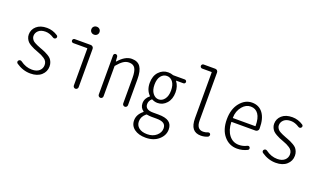

<svg xmlns="http://www.w3.org/2000/svg" viewBox="-94 -1359 3689 2206"><g transform="rotate(20 1750.0 -256.5)"><path d="M254.9 12.7Q163.1 12.7 81.1 -43.9Q70.3 -51.8 70.3 -64.5Q70.3 -73.2 76.2 -80.1Q83 -88.9 94.2 -90.3Q105.5 -91.8 114.3 -85Q181.6 -35.2 256.8 -35.2Q314.5 -35.2 346.2 -63.5Q377.9 -91.8 377.9 -134.8Q377.9 -158.2 367.7 -176.8Q357.4 -195.3 336.4 -209Q315.4 -222.7 297.9 -231Q280.3 -239.3 251 -250Q219.7 -261.7 203.1 -268.6Q186.5 -275.4 160.6 -290Q134.8 -304.7 121.1 -318.4Q107.4 -332 96.7 -354.5Q85.9 -377 85.9 -403.3Q85.9 -463.9 131.8 -504.9Q177.7 -545.9 258.8 -545.9Q329.1 -545.9 391.6 -504.9Q400.4 -499 401.9 -488.8Q403.3 -478.5 396.5 -470.2Q389.6 -461.9 379.4 -460.4Q369.1 -459 360.4 -464.8Q308.6 -499 257.8 -499Q202.1 -499 172.4 -471.7Q142.6 -444.3 142.6 -406.2Q142.6 -389.6 149.9 -376Q157.2 -362.3 166 -353Q174.8 -343.8 192.9 -334Q210.9 -324.2 222.7 -319.3Q234.4 -314.5 258.8 -304.7Q263.7 -302.7 265.6 -301.8Q270.5 -300.8 279.3 -296.9Q309.6 -285.2 325.7 -278.3Q341.8 -271.5 366.7 -256.8Q391.6 -242.2 404.3 -228Q417 -213.9 426.8 -190.4Q436.5 -167 436.5 -138.7Q436.5 -74.2 388.2 -30.8Q339.8 12.7 254.9 12.7Z M773.4 -29.3V-479.5Q773.4 -484.4 768.6 -484.4H600.6Q590.8 -484.4 583.5 -491.2Q576.2 -498 576.2 -508.3Q576.2 -518.6 583.5 -525.9Q590.8 -533.2 600.6 -533.2H796.9Q811.5 -533.2 821.8 -522.9Q832 -512.7 832 -498V-29.3Q832 -17.6 823.2 -8.8Q814.5 0 802.2 0Q790 0 781.7 -8.8Q773.4 -17.6 773.4 -29.3ZM741.2 -705.1Q741.2 -726.6 755.4 -740.2Q769.5 -753.9 791 -753.9Q812.5 -753.9 826.7 -740.2Q840.8 -726.6 840.8 -705.1Q840.8 -684.6 826.7 -670.9Q812.5 -657.2 791 -657.2Q769.5 -657.2 755.4 -670.9Q741.2 -684.6 741.2 -705.1Z M1078.1 -29.3V-508.8Q1078.1 -518.6 1085 -525.9Q1091.8 -533.2 1101.6 -533.2Q1112.3 -533.2 1119.6 -526.4Q1127 -519.5 1127.9 -508.8L1131.8 -456.1Q1131.8 -454.1 1133.8 -454.1Q1135.7 -454.1 1137.7 -455.1Q1215.8 -544.9 1295.9 -544.9Q1369.1 -544.9 1402.3 -496.6Q1435.5 -448.2 1435.5 -346.7V-29.3Q1435.5 -17.6 1427.2 -8.8Q1418.9 0 1406.7 0Q1394.5 0 1385.7 -8.8Q1377 -17.6 1377 -29.3V-340.8Q1377 -420.9 1355.5 -457.5Q1334 -494.1 1281.2 -494.1Q1244.1 -494.1 1211.4 -472.2Q1178.7 -450.2 1139.6 -403.3Q1136.7 -400.4 1136.7 -395.5V-29.3Q1136.7 -17.6 1128.4 -8.8Q1120.1 0 1107.9 0Q1095.7 0 1086.9 -8.8Q1078.1 -17.6 1078.1 -29.3Z M1751 252.9Q1665 252.9 1612.8 214.4Q1560.5 175.8 1560.5 109.4Q1560.5 38.1 1628.9 -16.6Q1629.9 -17.6 1629.9 -19.5Q1629.9 -21.5 1627.9 -23.4Q1584 -52.7 1584 -108.4Q1584 -140.6 1599.1 -167Q1614.3 -193.4 1635.7 -208Q1636.7 -209 1636.7 -210.9Q1636.7 -212.9 1635.7 -214.8Q1582 -268.6 1582 -355.5Q1582 -441.4 1628.9 -491.7Q1675.8 -542 1742.2 -542Q1774.4 -542 1798.8 -532.2Q1803.7 -530.3 1807.6 -530.3H1947.3Q1957 -530.3 1963.9 -523.4Q1970.7 -516.6 1970.7 -506.8Q1970.7 -497.1 1963.9 -490.2Q1957 -483.4 1947.3 -483.4H1861.3Q1857.4 -483.4 1859.4 -479.5Q1898.4 -427.7 1898.4 -353.5Q1898.4 -270.5 1853.5 -219.7Q1808.6 -168.9 1744.1 -168.9Q1708 -168.9 1676.8 -185.5Q1672.9 -187.5 1669.9 -185.5Q1637.7 -156.2 1637.7 -117.2Q1637.7 -47.9 1734.4 -47.9H1799.8Q1887.7 -47.9 1929.2 -18.1Q1970.7 11.7 1970.7 74.2Q1970.7 146.5 1909.7 199.7Q1848.6 252.9 1751 252.9ZM1742.2 -211.9Q1784.2 -211.9 1813.5 -250.5Q1842.8 -289.1 1842.8 -355.5Q1842.8 -423.8 1814.5 -460.9Q1786.1 -498 1742.2 -498Q1699.2 -498 1669.9 -461.4Q1640.6 -424.8 1640.6 -355.5Q1640.6 -289.1 1670.4 -250.5Q1700.2 -211.9 1742.2 -211.9ZM1754.9 209Q1824.2 209 1867.7 170.9Q1911.1 132.8 1911.1 83Q1911.1 41 1882.8 22.5Q1854.5 3.9 1795.9 3.9H1736.3Q1707 3.9 1676.8 -2Q1674.8 -2 1673.8 -2Q1670.9 -2 1668.9 0Q1616.2 43.9 1616.2 101.6Q1616.2 150.4 1652.8 179.7Q1689.5 209 1754.9 209Z M2339.8 13.7Q2274.4 13.7 2242.2 -26.9Q2210 -67.4 2210 -153.3V-711.9Q2210 -715.8 2206.1 -715.8H2091.8Q2082 -715.8 2074.7 -723.1Q2067.4 -730.5 2067.4 -740.7Q2067.4 -751 2074.7 -758.3Q2082 -765.6 2091.8 -765.6H2234.4Q2249 -765.6 2258.8 -755.9Q2268.6 -746.1 2268.6 -731.4V-146.5Q2268.6 -38.1 2349.6 -38.1Q2378.9 -38.1 2405.3 -49.8Q2414.1 -53.7 2423.8 -50.3Q2433.6 -46.9 2436.5 -38.1Q2438.5 -33.2 2438.5 -28.3Q2438.5 -22.5 2435.5 -17.6Q2431.6 -7.8 2421.9 -2.9Q2381.8 13.7 2339.8 13.7Z M2781.2 11.7Q2684.6 11.7 2621.1 -63.5Q2557.6 -138.7 2557.6 -265.6Q2557.6 -390.6 2619.6 -467.8Q2681.6 -544.9 2767.1 -544.9Q2852.5 -544.9 2900.4 -480.5Q2948.2 -416 2948.2 -298.8Q2948.2 -293 2948.2 -291Q2948.2 -276.4 2937 -266.1Q2925.8 -255.9 2911.1 -255.9H2621.1Q2617.2 -255.9 2617.2 -252Q2620.1 -155.3 2666 -95.7Q2711.9 -36.1 2787.1 -36.1Q2838.9 -36.1 2882.8 -59.6Q2891.6 -64.5 2901.4 -62Q2911.1 -59.6 2915 -50.8Q2919.9 -42 2917.5 -31.7Q2915 -21.5 2905.3 -17.6Q2847.7 11.7 2781.2 11.7ZM2617.2 -306.6Q2617.2 -302.7 2621.1 -302.7H2890.6Q2894.5 -302.7 2894.5 -307.6Q2894.5 -401.4 2861.3 -449.2Q2828.1 -497.1 2767.6 -497.1Q2710 -497.1 2667 -446.3Q2617.2 -386.7 2617.2 -306.6Z M3254.9 12.7Q3163.1 12.7 3081.1 -43.9Q3070.3 -51.8 3070.3 -64.5Q3070.3 -73.2 3076.2 -80.1Q3083 -88.9 3094.2 -90.3Q3105.5 -91.8 3114.3 -85Q3181.6 -35.2 3256.8 -35.2Q3314.5 -35.2 3346.2 -63.5Q3377.9 -91.8 3377.9 -134.8Q3377.9 -158.2 3367.7 -176.8Q3357.4 -195.3 3336.4 -209Q3315.4 -222.7 3297.9 -231Q3280.3 -239.3 3251 -250Q3219.7 -261.7 3203.1 -268.6Q3186.5 -275.4 3160.6 -290Q3134.8 -304.7 3121.1 -318.4Q3107.4 -332 3096.7 -354.5Q3085.9 -377 3085.9 -403.3Q3085.9 -463.9 3131.8 -504.9Q3177.7 -545.9 3258.8 -545.9Q3329.1 -545.9 3391.6 -504.9Q3400.4 -499 3401.9 -488.8Q3403.3 -478.5 3396.5 -470.2Q3389.6 -461.9 3379.4 -460.4Q3369.1 -459 3360.4 -464.8Q3308.6 -499 3257.8 -499Q3202.1 -499 3172.4 -471.7Q3142.6 -444.3 3142.6 -406.2Q3142.6 -389.6 3149.9 -376Q3157.2 -362.3 3166 -353Q3174.8 -343.8 3192.9 -334Q3210.9 -324.2 3222.7 -319.3Q3234.4 -314.5 3258.8 -304.7Q3263.7 -302.7 3265.6 -301.8Q3270.5 -300.8 3279.3 -296.9Q3309.6 -285.2 3325.7 -278.3Q3341.8 -271.5 3366.7 -256.8Q3391.6 -242.2 3404.3 -228Q3417 -213.9 3426.8 -190.4Q3436.5 -167 3436.5 -138.7Q3436.5 -74.2 3388.2 -30.8Q3339.8 12.7 3254.9 12.7Z"/></g></svg>

Font: Gen Jyuu Gothic L Monospace Light
Style: Regular
Weight: 300
Designer: [Source Han Sans]
Ryoko NISHIZUKA  (kana & ideographs); Paul D. Hunt (Latin, Greek & Cyrillic); Wenlong ZHANG  (bopomofo
Version: Version 1.002.20150607